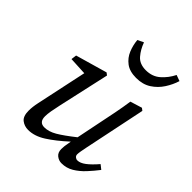

<svg xmlns="http://www.w3.org/2000/svg" viewBox="-207 -860 998 998"><g transform="rotate(45 291.5 -361.0)"><path d="M412 13Q392 13 375.5 0Q359 -13 359 -39Q359 -49 360.5 -62.5Q362 -76 367 -101Q309 -48 261 -17.5Q213 13 167 13Q139 13 118.5 -3Q98 -19 98 -60Q98 -88 105.5 -122.5Q113 -157 119 -186L165 -402L66 -407L70 -437L244 -487L257 -477L194 -194Q187 -163 183 -139.5Q179 -116 179 -99Q179 -56 217 -56Q249 -56 284 -76.5Q319 -97 376 -142L403 -275Q413 -323 422.5 -371Q432 -419 439 -467L504 -487L517 -477L446 -135Q442 -116 439.5 -101Q437 -86 437 -78Q437 -68 444 -62Q451 -56 460 -56Q480 -56 504 -74Q528 -92 559 -128L583 -109Q560 -79 534 -51Q508 -23 478 -5Q448 13 412 13ZM373 -575Q325 -575 296.5 -596.5Q268 -618 254.5 -651Q241 -684 238 -719L271 -735Q285 -696 309.5 -667.5Q334 -639 380 -639Q427 -639 459 -667Q491 -695 511 -735L544 -723Q533 -687 511 -653Q489 -619 455 -597Q421 -575 373 -575Z"/></g></svg>

Font: Source Serif Pro
Style: Italic
Weight: 400
Italic angle: -12°
Designer: Frank Grießhammer
Foundry: Adobe Systems Incorporated
Version: Version 3.001;hotconv 1.0.111;makeotfexe 2.5.65597